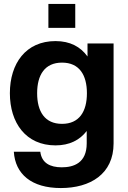

<svg xmlns="http://www.w3.org/2000/svg" viewBox="-20 -740 647 972"><path d="M288 212C437 212 555 141 555 -14V-520H423V-454C388 -503 335 -532 261 -532C111 -532 30 -419 30 -268C30 -118 111 -4 261 -4C332 -4 384 -31 419 -77V-14C419 85 353 107 293 107C233 107 191 85 184 28H50C57 141 139 212 288 212ZM168 -268C168 -361 207 -423 294 -423C381 -423 420 -361 420 -268C420 -175 381 -113 294 -113C207 -113 168 -175 168 -268ZM225 -599H361V-720H225Z"/></svg>

Font: Aspekta 650
Style: Regular
Weight: 650
Designer: Ivo Dolenc
Version: Version 2.000